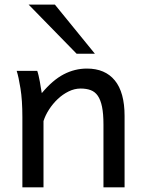

<svg xmlns="http://www.w3.org/2000/svg" viewBox="-20 -801 619 821"><path d="M422.4 0V-268.6Q422.4 -314.5 416.3 -344.2Q410.2 -374 398.2 -391.4Q386.2 -408.7 367.9 -415.5Q349.6 -422.4 324.7 -422.4Q298.3 -422.4 273.2 -409.9Q248 -397.5 227.1 -377.7Q206.1 -357.9 189.9 -333Q173.8 -308.1 166 -283.2V0H75.7V-300.3Q75.7 -372.6 67.6 -422.6Q59.6 -472.7 51.3 -498H139.2Q142.1 -490.2 145 -477.8Q147.9 -465.3 150.4 -451.7Q152.8 -438 154.8 -424.8L158.7 -402.8Q205.1 -458.5 252.4 -483.2Q299.8 -507.8 351.6 -507.8Q429.7 -507.8 471.2 -456.8Q512.7 -405.8 512.7 -305.2V0ZM214.8 -781.2 385.7 -571.3H307.6L102.5 -781.2Z"/></svg>

Font: Andika Eur
Style: Regular
Weight: 400
Designer: Victor Gaultney, Annie Olsen, Julie Remington, Don Collingsworth, Eric Hays, Becca Hirsbrunner
Foundry: SIL International
Version: Version 5.000